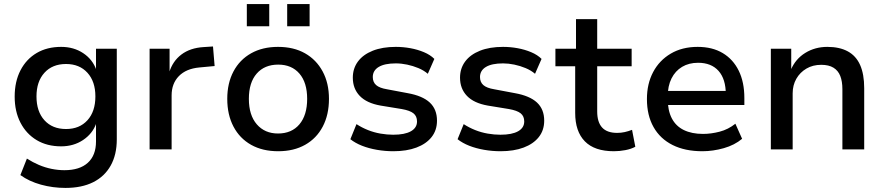

<svg xmlns="http://www.w3.org/2000/svg" viewBox="-20 -733 4339 942"><path d="M301 189Q239 189 181 173Q123 157 80 126L112 45Q140 63 170.5 76Q201 89 233 95.5Q265 102 296 102Q371 102 411 65.5Q451 29 451 -39V-127H452Q434 -77 387.5 -46Q341 -15 280 -15Q211 -15 160 -45.5Q109 -76 80.5 -131Q52 -186 52 -259Q52 -333 80.5 -388Q109 -443 160 -473Q211 -503 280 -503Q342 -503 388.5 -472Q435 -441 453 -389H451V-494H553V-49Q553 26 523 79.5Q493 133 437 161Q381 189 301 189ZM304 -100Q370 -100 409 -143Q448 -186 448 -260Q448 -333 409 -376Q370 -419 304 -419Q237 -419 198 -376Q159 -333 159 -260Q159 -186 198 -143Q237 -100 304 -100Z M714 0V-494H812V-377H810Q827 -433 870 -465.5Q913 -498 979 -502L1025 -505L1033 -409L958 -402Q893 -396 857.5 -359.5Q822 -323 822 -265V0Z M1345 9Q1268 9 1212 -22.5Q1156 -54 1125.5 -112Q1095 -170 1095 -248Q1095 -325 1125.5 -382.5Q1156 -440 1212 -471.5Q1268 -503 1344 -503Q1421 -503 1476.5 -471.5Q1532 -440 1563 -382.5Q1594 -325 1594 -248Q1594 -170 1563.5 -112Q1533 -54 1477 -22.5Q1421 9 1345 9ZM1344 -78Q1411 -78 1449 -123Q1487 -168 1487 -248Q1487 -328 1449 -372Q1411 -416 1345 -416Q1278 -416 1239.5 -372Q1201 -328 1201 -248Q1201 -168 1240 -123Q1279 -78 1344 -78ZM1389 -604V-713H1499V-604ZM1191 -604V-713H1301V-604Z M1910 9Q1869 9 1829 2Q1789 -5 1756 -18Q1723 -31 1699 -50L1729 -124Q1755 -107 1785 -95Q1815 -83 1847 -77.5Q1879 -72 1909 -72Q1966 -72 1996 -89Q2026 -106 2026 -137Q2026 -163 2008.5 -177Q1991 -191 1951 -198L1847 -215Q1779 -227 1745 -262.5Q1711 -298 1711 -352Q1711 -397 1736 -431Q1761 -465 1808.5 -484Q1856 -503 1922 -503Q1958 -503 1993.5 -496.5Q2029 -490 2060 -477Q2091 -464 2111 -444L2079 -371Q2059 -388 2032.5 -399Q2006 -410 1977.5 -416Q1949 -422 1922 -422Q1867 -422 1838 -404.5Q1809 -387 1809 -355Q1809 -330 1825.5 -315.5Q1842 -301 1879 -295L1980 -276Q2053 -263 2088.5 -230Q2124 -197 2124 -141Q2124 -94 2097.5 -60.5Q2071 -27 2023 -9Q1975 9 1910 9Z M2436 9Q2395 9 2355 2Q2315 -5 2282 -18Q2249 -31 2225 -50L2255 -124Q2281 -107 2311 -95Q2341 -83 2373 -77.5Q2405 -72 2435 -72Q2492 -72 2522 -89Q2552 -106 2552 -137Q2552 -163 2534.5 -177Q2517 -191 2477 -198L2373 -215Q2305 -227 2271 -262.5Q2237 -298 2237 -352Q2237 -397 2262 -431Q2287 -465 2334.5 -484Q2382 -503 2448 -503Q2484 -503 2519.5 -496.5Q2555 -490 2586 -477Q2617 -464 2637 -444L2605 -371Q2585 -388 2558.5 -399Q2532 -410 2503.5 -416Q2475 -422 2448 -422Q2393 -422 2364 -404.5Q2335 -387 2335 -355Q2335 -330 2351.5 -315.5Q2368 -301 2405 -295L2506 -276Q2579 -263 2614.5 -230Q2650 -197 2650 -141Q2650 -94 2623.5 -60.5Q2597 -27 2549 -9Q2501 9 2436 9Z M2992 9Q2897 9 2849.5 -39.5Q2802 -88 2802 -179V-408H2705V-494H2806V-639H2910V-494H3079V-408H2910V-186Q2910 -134 2934 -107.5Q2958 -81 3008 -81Q3027 -81 3045 -85Q3063 -89 3081 -96L3097 -13Q3077 -2 3048.5 3.5Q3020 9 2992 9Z M3426 9Q3341 9 3280 -21.5Q3219 -52 3186.5 -109.5Q3154 -167 3154 -247Q3154 -322 3184.5 -379.5Q3215 -437 3271 -470Q3327 -503 3403 -503Q3475 -503 3526 -472.5Q3577 -442 3604.5 -386Q3632 -330 3632 -252V-218H3237V-287H3558L3541 -270Q3541 -345 3505.5 -385Q3470 -425 3405 -425Q3360 -425 3326.5 -405Q3293 -385 3274.5 -348Q3256 -311 3256 -259V-249Q3256 -191 3276 -152.5Q3296 -114 3335 -95Q3374 -76 3429 -76Q3469 -76 3511 -87Q3553 -98 3588 -126L3621 -52Q3584 -21 3531 -6Q3478 9 3426 9Z M3762 0V-494H3862V-390H3860Q3883 -444 3931 -473.5Q3979 -503 4039 -503Q4099 -503 4139.5 -481Q4180 -459 4200 -414Q4220 -369 4220 -300V0H4113V-295Q4113 -334 4102.5 -360.5Q4092 -387 4069 -401Q4046 -415 4009 -415Q3968 -415 3936.5 -396.5Q3905 -378 3887 -346.5Q3869 -315 3869 -275V0Z"/></svg>

Font: Nunito Sans 9pt SemiBold
Style: Regular
Weight: 600
Version: Version 3.101;gftools[0.9.27]